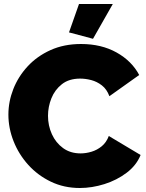

<svg xmlns="http://www.w3.org/2000/svg" viewBox="-20 -934 731 960"><path d="M22 -361Q22 -426 46.5 -488.5Q71 -551 118 -602Q165 -653 232.5 -683.5Q300 -714 385 -714Q487 -714 563 -671.5Q639 -629 676 -559L527 -453Q514 -488 489.5 -507Q465 -526 436.5 -533.5Q408 -541 381 -541Q325 -541 289.5 -513Q254 -485 237 -442.5Q220 -400 220 -355Q220 -306 239.5 -263Q259 -220 295.5 -193.5Q332 -167 383 -167Q410 -167 438 -175.5Q466 -184 489 -203Q512 -222 524 -254L683 -159Q662 -107 613 -70Q564 -33 502 -13.5Q440 6 379 6Q300 6 234.5 -25.5Q169 -57 121.5 -109.5Q74 -162 48 -227.5Q22 -293 22 -361ZM445 -740 325 -772 375 -914H544Z"/></svg>

Font: Raleway Black
Style: Regular
Weight: 900
Designer: Matt McInerney, Pablo Impallari, Rodrigo Fuenzalida
Foundry: Matt McInerney, Pablo Impallari, Rodrigo Fuenzalida
Version: Version 4.026